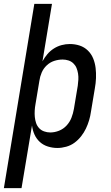

<svg xmlns="http://www.w3.org/2000/svg" viewBox="-50 -755 570 990"><path d="M-30 215 127 -735H218L169 -439Q180 -459 194.5 -476Q209 -493 228 -505Q247 -517 268 -522.5Q289 -528 310 -528Q337 -528 361 -520Q385 -512 403 -494.5Q421 -477 430.5 -453.5Q440 -430 443 -404.5Q446 -379 445 -352.5Q444 -326 439 -299L419 -179Q416 -157 409.5 -135Q403 -113 393 -92Q383 -71 368 -52Q353 -33 334 -19Q315 -5 291.5 1.5Q268 8 246 8Q221 8 197 0.5Q173 -7 155.5 -23Q138 -39 128 -61Q118 -83 115 -108L61 215ZM209 -72Q232 -72 254.5 -81Q277 -90 293.5 -108Q310 -126 318.5 -148Q327 -170 331 -193L351 -313Q353 -328 354 -344Q355 -360 352.5 -375.5Q350 -391 344.5 -404.5Q339 -418 328 -428.5Q317 -439 302.5 -443.5Q288 -448 273 -448Q251 -448 229.5 -441Q208 -434 191 -418Q174 -402 165 -381Q156 -360 153 -338L133 -218Q130 -202 129 -185Q128 -168 129.5 -152Q131 -136 136 -121Q141 -106 151.5 -94.5Q162 -83 177.5 -77.5Q193 -72 209 -72Z"/></svg>

Font: Iosevka Medium Oblique
Style: Regular
Weight: 500
Italic angle: -9°
Monospace: yes
Designer: Belleve Invis
Foundry: Belleve Invis
Version: Version 32.5.0; ttfautohint (v1.8.4)